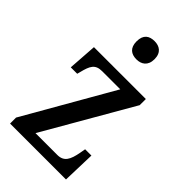

<svg xmlns="http://www.w3.org/2000/svg" viewBox="-231 -833 908 908"><g transform="rotate(45 222.5 -379.5)"><path d="M236 -637C268 -637 296 -654 296 -698C296 -743 268 -759 236 -759C201 -759 176 -743 176 -698C176 -654 201 -637 236 -637ZM28 0H402L407 -165H365L360 -137C350 -82 335 -53 291 -53H145L400 -495V-536H53L43 -391H86L90 -406C103 -459 115 -483 161 -483H282L28 -40Z"/></g></svg>

Font: Noto Serif Sinhala Condensed Medium
Style: Regular
Weight: 500
Width: 3
Designer: Jelle Bosma - Monotype Design Team
Foundry: Monotype Imaging Inc.
Version: Version 2.007